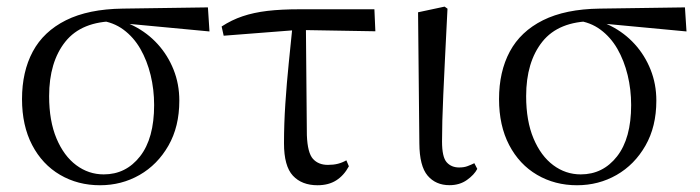

<svg xmlns="http://www.w3.org/2000/svg" viewBox="-20 -545 2115 580"><path d="M282 14.6Q215.2 14.6 161.5 -16.8Q107.8 -48.2 77.1 -106.9Q46.5 -165.5 46.5 -245.6Q46.5 -328.5 79 -389.2Q111.6 -450 179.2 -483.8Q246.9 -517.6 350.8 -519L608.1 -522.7L612.8 -450L346.1 -475.1L329.2 -481Q226.5 -480.5 177.4 -419.1Q128.4 -357.7 128.4 -254.5Q128.4 -179.9 150.6 -126.9Q172.9 -73.9 210.2 -46.1Q247.6 -18.2 293.4 -18.2Q360.4 -18.2 403 -72.6Q445.6 -127 445.6 -227.7Q445.6 -274.5 435 -318.2Q424.4 -361.8 404.1 -397.3Q383.7 -432.7 353 -455.4Q322.4 -478.1 281.6 -483L295 -492Q342.9 -487.6 384.2 -466.6Q425.5 -445.6 456.2 -411.9Q486.9 -378.2 504.3 -334.6Q521.7 -291.1 521.7 -240.9Q521.7 -162.3 488.7 -104.9Q455.8 -47.5 401.5 -16.4Q347.2 14.6 282 14.6Z M655.7 -437.1 649.5 -465Q679.8 -484.8 713 -495.9Q746.2 -507.1 787.9 -512.1Q829.6 -517 885.4 -517H1111L1113.9 -450.5L879.4 -454.5ZM939.2 14.6Q891.7 14.6 864.8 -14.3Q837.9 -43.2 837.9 -112.1Q837.9 -170.4 842 -232.2Q846.1 -293.9 852.4 -355.7Q858.8 -417.4 864.5 -474.9H904L907 -136.8Q909 -83.2 925.5 -65Q941.9 -46.9 970.5 -46.9Q987.3 -46.9 1000.7 -50.3Q1014.1 -53.7 1026.3 -60.7L1033.9 -42.7Q1019 -15 995.8 -0.2Q972.6 14.6 939.2 14.6Z M1337.8 14.4Q1296.3 14.4 1271.7 -14.5Q1247.2 -43.4 1246.8 -111.9L1242.9 -507.9L1323 -525L1331.8 -518.8Q1327.3 -430.3 1324.2 -367.2Q1321.1 -304.2 1319.1 -259Q1317.1 -213.9 1316.2 -180.2Q1315.3 -146.5 1315.3 -117.6Q1315.3 -70.5 1329.4 -54.8Q1343.4 -39.1 1367 -39.1Q1381.8 -39.1 1392.5 -43.2Q1403.3 -47.3 1412.9 -52L1421.8 -34.8Q1412.5 -16.9 1390.5 -1.3Q1368.5 14.4 1337.8 14.4Z M1723 14.6Q1656.2 14.6 1602.5 -16.8Q1548.8 -48.2 1518.1 -106.9Q1487.5 -165.5 1487.5 -245.6Q1487.5 -328.5 1520 -389.2Q1552.6 -450 1620.2 -483.8Q1687.9 -517.6 1791.8 -519L2049.1 -522.7L2053.8 -450L1787.1 -475.1L1770.2 -481Q1667.5 -480.5 1618.4 -419.1Q1569.4 -357.7 1569.4 -254.5Q1569.4 -179.9 1591.6 -126.9Q1613.9 -73.9 1651.2 -46.1Q1688.6 -18.2 1734.4 -18.2Q1801.4 -18.2 1844 -72.6Q1886.6 -127 1886.6 -227.7Q1886.6 -274.5 1876 -318.2Q1865.4 -361.8 1845.1 -397.3Q1824.7 -432.7 1794 -455.4Q1763.4 -478.1 1722.6 -483L1736 -492Q1783.9 -487.6 1825.2 -466.6Q1866.5 -445.6 1897.2 -411.9Q1927.9 -378.2 1945.3 -334.6Q1962.7 -291.1 1962.7 -240.9Q1962.7 -162.3 1929.7 -104.9Q1896.8 -47.5 1842.5 -16.4Q1788.2 14.6 1723 14.6Z"/></svg>

Font: Noto Serif HK ExtraLight
Style: Regular
Weight: 200
Designer: Ryoko NISHIZUKA 西塚涼子 (kana & ideographs); Frank Grießhammer (Latin, Greek & Cyrillic); Wenlong ZHANG 张文龙 (bopomofo); San
Foundry: Adobe
Version: Version 2.002-H1;hotconv 1.1.0;makeotfexe 2.6.0